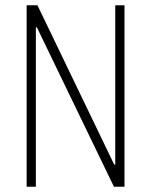

<svg xmlns="http://www.w3.org/2000/svg" viewBox="-20 -708 574 728"><path d="M81 0V-688H122L413 -84H417V-688H452V0H412L120 -604H116V0Z"/></svg>

Font: Saira Condensed Thin
Style: Regular
Weight: 250
Width: 3
Designer: Hector Gatti with collaboration of the Omnibus-Type team
Foundry: Omnibus-Type
Version: Version 1.101